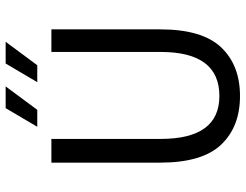

<svg xmlns="http://www.w3.org/2000/svg" viewBox="-115 -743 870 680"><g transform="rotate(-90 320.0 -403.0)"><path d="M84 -271V-656H168V-269Q168 -61 320 -61Q476 -61 476 -269V-656H556V-271Q556 -122 492.5 -55Q429 12 320 12Q211 12 147.5 -55Q84 -122 84 -271ZM211 -706 277 -818H354L271 -706ZM369 -706 435 -818H512L429 -706Z"/></g></svg>

Font: RibengUni
Style: Regular
Weight: 400
Designer: (1) Dr. Andrew Glass (Program Manager at Microsoft Corporation)
(2) Bivuti Chakma (Suz Moriz)
(3) Paul D. Hunt (Adobe Co
Foundry: Bivuti Chakma and Jyoti Chakma
Version: Version 1.2020